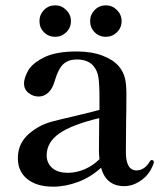

<svg xmlns="http://www.w3.org/2000/svg" viewBox="-20 -686 603 720"><path d="M557 -78 556 -73Q542 -33 510.5 -10.5Q479 12 446 12Q378 12 359 -57Q321 -22 273.5 -4Q226 14 179 14Q118 14 82.5 -14.5Q47 -43 47 -92Q47 -131 66.5 -159.5Q86 -188 125 -210Q148 -223 176.5 -230.5Q205 -238 261 -251Q337 -269 353 -274V-318Q353 -372 349 -396.5Q345 -421 331 -438Q310 -463 268 -463Q237 -463 218 -446Q199 -429 186 -385Q178 -355 162 -339.5Q146 -324 125 -324Q104 -324 87 -337.5Q70 -351 70 -373Q70 -392 84.5 -419.5Q99 -447 143.5 -470Q188 -493 268 -493Q323 -493 364 -477.5Q405 -462 426 -437Q443 -416 448.5 -393Q454 -370 454 -336Q454 -273 453 -236L452 -116Q452 -47 492 -47Q522 -47 542 -81Q545 -86 549 -86Q552 -86 554.5 -84Q557 -82 557 -78ZM353 -89Q351 -109 351 -121L352 -243Q251 -219 203 -186Q155 -153 155 -103Q155 -75 175.5 -56.5Q196 -38 235 -38Q265 -38 296.5 -51Q328 -64 353 -89ZM187 -666Q162 -666 145 -648.5Q128 -631 128 -607Q128 -582 145 -565Q162 -548 187 -548Q211 -548 228.5 -565Q246 -582 246 -607Q246 -631 228.5 -648.5Q211 -666 187 -666ZM377 -666Q352 -666 335 -648.5Q318 -631 318 -607Q318 -582 335 -565Q352 -548 377 -548Q401 -548 418.5 -565Q436 -582 436 -607Q436 -631 418.5 -648.5Q401 -666 377 -666Z"/></svg>

Font: Shippori Mincho SemiBold
Style: Regular
Weight: 600
Designer: FONTDASU
Foundry: FONTDASU / Google Inc. / but / Adobe
Version: Version 3.110; ttfautohint (v1.8.3)